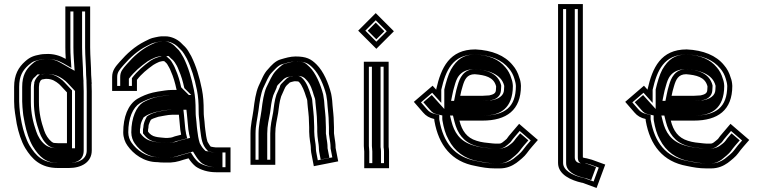

<svg xmlns="http://www.w3.org/2000/svg" viewBox="-20 -795 3785 952"><path d="M427 -560V-763H304V-560C304 -542 304.7 -523 306 -503C280.1 -517.8 245.4 -530.2 204 -527C196 -527 188.3 -526.3 181 -525C146.8 -518.8 128.8 -512.3 105 -491C71.7 -461.6 50 -424.4 50 -364V-292C50 -249.3 57.8 -217.2 63 -181C71.5 -138.5 85.1 -94.6 105 -61C138.5 -6.1 181 38 268 38H322C383.5 38 435 9.5 435 -49V-342C435 -354 434.7 -367 434 -381L436 -383L434 -386V-394L432 -424C432 -467.9 427 -516 427 -560ZM175 -382C176.3 -385.3 177.7 -388.3 179 -391C179 -395.2 185 -398 188 -401C194 -401 201 -404 209 -404C239.6 -404 255.6 -391.9 273 -378L282 -369C287.3 -363 292.3 -357.7 297 -353L312 -337V-85H268C263.3 -85 258 -85.3 252 -86C244.2 -86 240.6 -88.5 235 -93C219.7 -105.2 206.1 -126.7 199 -148C184 -190.5 173 -236.2 173 -290V-364C173 -370.5 175 -376.5 175 -382ZM408.8 -391.4 409.1 -378.8C409.8 -363.5 410 -353.6 410 -342V-49C410 -10.3 377.8 13 322 13H268C191.7 13 157.9 -22.4 126.4 -73.9C109.2 -103.1 95.6 -146 87.6 -185.2C84.4 -207 80.1 -221 78.9 -236.9C77.3 -256 75 -272.8 75 -292V-364C75 -417.7 92.5 -446.6 121.6 -472.3C142.3 -490.8 152.5 -494.4 185.5 -500.4C191.2 -501.4 197.4 -502 204 -502H205C240.7 -504.7 270.4 -494.6 293.6 -481.3L334 -458.2L330.9 -504.7C329.6 -524.2 329 -542.6 329 -560V-738H402V-560C402 -514.1 407 -466.1 407 -424V-423.2L409 -393.2C409 -392.2 408.8 -392.9 408.8 -391.4ZM150 -386.8V-382C149.9 -380.7 148 -374.3 148 -364V-290C148 -232.8 159.9 -183.6 175.4 -139.9C183.7 -115 199 -89.8 219.4 -73.5C225 -69 238.9 -61.4 250.5 -61C256.7 -60.4 262.5 -60 268 -60H337V-346.9L315 -370.4C309.9 -375.4 305.5 -380.1 300.2 -386.2L289.7 -396.7C271.5 -411.2 248.2 -429 209 -429C197 -429 188.5 -426.1 187.8 -426H177.6C168.7 -418.1 158.5 -411.8 150 -386.8ZM393.8 -388.2C393.8 -389.6 394 -391.5 394 -393.5L392 -423.5C392 -467.5 387 -514.5 387 -560V-738H344V-560C344 -542.4 344.7 -523.7 346 -504L350 -444L279 -484.5C256.3 -497.5 233.2 -504.1 206.5 -502H204C199.6 -502 195.8 -501.6 192.2 -501C162.3 -495.6 157.8 -494.6 137.7 -476.6C109.2 -451.5 90 -420.7 90 -364V-292C90 -272.1 92.4 -254.8 94 -236.2C95.2 -219.2 99.8 -204.3 102.8 -183.7C110.9 -143.3 124.7 -99.9 142.4 -69.8C175.8 -15.2 209 13 268 13H322C359.1 13 395 -0.8 395 -49V-342C395 -355.8 394.6 -372.7 393.8 -388.2ZM135 -382V-385.1C136.6 -389 137.8 -392 139.6 -395.9C142.4 -405.3 152.6 -413.2 154.6 -414.8L165.8 -426H184.1C185.4 -426.3 195.8 -429 209 -429C261.3 -429 288.5 -406.2 305.8 -392.4L316.5 -381.7C321.8 -375.7 326.2 -371 331.2 -365.9L352 -343.8V-60H268C261.5 -60 254.1 -60.5 248.3 -61C223.7 -62.6 208.4 -73.7 203.5 -77.6C182 -94.8 167.8 -118.9 159.9 -142.8C144.6 -186.1 133 -234.1 133 -290V-364C133 -373.6 135 -380.3 135 -382Z M659 -344V-399C680.8 -428.1 710.4 -451.8 740 -473L754 -481C759.3 -483.7 764.3 -486 769 -488C772.1 -489.6 783.6 -491.2 786 -492H794C799.5 -486.5 804.8 -483.4 809 -477C815 -466.1 822.5 -455.4 827 -442C839.6 -414.2 848 -384.8 855 -352C855 -350.7 855.3 -349.7 856 -349H833C807 -349 787.2 -344.2 763 -341L738 -336C710.6 -329.7 683.1 -317.9 661 -305C614 -275.9 591 -213.8 591 -139C591 -113 599.9 -89.5 612 -73C640.5 -32.3 692.6 9 761 9C769.7 10.3 782 11 798 11C839.4 12.6 860.4 6.9 890 -3L915 -10C924.8 5.7 938.2 21.1 951 31C975.1 47.6 1011.4 59 1051 59H1123V-64H1051C1044.5 -64 1032 -66.8 1025 -68C1019.3 -73.7 1013.4 -85.4 1009 -92C1003.2 -109.5 1000.4 -131.9 998 -151L996 -168C995.3 -172 994.7 -180 994 -192C991.6 -217.5 990 -220 990 -244C990 -285.9 988 -317.8 981 -353C969 -413.1 952.3 -468.4 928 -517L914 -541C907.3 -552.3 899 -562.3 889 -571L876 -584C858.5 -600.4 829.7 -615 799 -615H780C772 -614.3 762 -612.7 750 -610C726.3 -605.5 715.8 -598.9 698 -590C648.3 -565.1 608.4 -528.6 573.5 -488.5C554.1 -466.3 536 -447 536 -413V-344ZM867 -226C869 -207.8 872.2 -169.4 874 -151L877 -134C877 -132 877.3 -129.7 878 -127L847 -119C840.4 -116.2 828.7 -112 820 -112C816.7 -111.3 810.3 -111 801 -111C789.7 -111.7 782.3 -112.3 779 -113C776.3 -113 770.7 -113.7 762 -115L752 -117C734.9 -120.4 723.2 -129.8 714 -142V-151C714.7 -154.3 715.3 -158.3 716 -163C716 -174.7 718.3 -180.3 723 -191L728 -201C734.2 -205.7 745.8 -209.9 753 -212L765 -216C784.8 -218.8 810.9 -226 833 -226ZM761 -16C703.2 -16 657.9 -51.1 632.3 -87.6C623 -100.3 616 -118.5 616 -139C616 -209.9 638.5 -261.3 673.9 -283.6C694 -295.2 719.7 -306 743.3 -311.6L767.1 -316.3C793.1 -319.9 810.3 -324 833 -324H916.4L878.4 -361.9C871.2 -394.8 862.9 -423 850.3 -451.2C844.4 -468.1 835.9 -480.1 830.9 -489.1C824.5 -500.5 814 -507.4 811.7 -509.7L804.4 -517H781.9C769.5 -512.9 752.6 -508.3 742.2 -503L726.5 -494.1C693.2 -470.3 660.4 -442.6 634 -407.3V-369L561 -369V-413C561 -436.7 572 -448.7 592.4 -472.1C626.1 -510.8 663.5 -544.8 709.2 -567.6C728.6 -577.3 733.9 -581.5 755.1 -585.5C766.6 -588.1 775.4 -589.4 781.1 -590H799C821.9 -590 845.7 -577.9 858.6 -566L872 -552.7C880.1 -545.6 887 -537.5 892.4 -528.4L906 -505.1C928.8 -459.2 944.8 -406.4 956.5 -348.1C963.1 -315 965 -285.2 965 -244C965 -218.9 966.9 -212.7 969.1 -190.1C969.8 -176.5 970.4 -169.8 971.2 -164.5L973.2 -148C978.1 -108.9 981.7 -76 1007.3 -50.3L1013 -44.7C1024.5 -42.7 1034.2 -39 1051 -39H1098V34H1051C1016.4 34 984.9 23.6 965.7 10.8C956.2 3.3 944.4 -10.1 936.2 -23.2L926.3 -39.1L882.7 -26.9C853.2 -17.1 838.5 -12.5 798.5 -14C779.2 -14 771.2 -16 761 -16ZM889.4 -251H833C804.7 -251 777.9 -243.1 759.2 -240.4L745.6 -235.9C733.8 -232.4 720.1 -226.3 708.3 -217.5L700.4 -201.7C695.8 -191.4 691.4 -179.2 691 -164.9C690.2 -159.2 689.8 -157.6 689 -153.5V-133.7C702.8 -115.3 718.9 -98.1 747.1 -92.5L757.6 -90.4C775.9 -87.6 780.6 -87.2 800.3 -86H801C809.9 -86 816.6 -86.3 822.4 -87C837.9 -88 846.8 -91.9 855 -95.2L908.3 -109L902.3 -133.1C902.1 -133.8 902 -134.3 902 -134.3V-136.2L898.8 -154.4C896.8 -174.3 893.9 -209.9 891.8 -228.8ZM798 -14H799.2C833.9 -12.6 843.4 -15.8 872.4 -25.5L937 -43.5L952.3 -19.1C960.6 -5.7 972.6 7.7 981.4 14.7C998 25.8 1024 34 1051 34H1083V-39H1051C1030.6 -39 1019.2 -43.1 1014.7 -43.8L999.4 -46.4L991.1 -54.7C979 -66.9 975.3 -77.6 970.6 -84.6C963.8 -104.9 960.6 -129 958.1 -149.1L956.1 -165.8C955.4 -170.6 954.8 -177.8 954 -190.8C951.8 -214.4 950 -219.3 950 -244C950 -285.5 948.1 -316 941.3 -349.9C929.5 -408.9 913.7 -461.6 890.1 -509L876.4 -532.4C870.7 -542.2 863.7 -550.2 855.8 -557L842.4 -570.4C829.3 -582.5 809.3 -590 799 -590H783.1C757.1 -586.9 747.7 -582.8 723 -570.5C680 -549 642.4 -515.3 608.6 -476.5C588.7 -453.6 576 -440.9 576 -413V-369L619 -369V-404.6C645 -439.2 678.1 -466.8 711.4 -490.5L728 -500C735.6 -503.8 736.8 -504.5 747.6 -509.1C760.8 -514.3 767.3 -514.1 776 -517H816.2L827.9 -505.2C830.3 -502.9 838.7 -497.5 845.9 -486.6C852.5 -476.7 859.6 -465.8 865.9 -448C878.5 -419.9 886.8 -391.2 894 -358.1L928.2 -324H833C815.4 -324 801.1 -320.7 773.4 -316.8L751.1 -312.4C730.8 -307.5 706.4 -297.2 688.7 -287C656.4 -266.5 631 -211.6 631 -139C631 -116.4 638.9 -96.4 648.5 -83.2C675.7 -44.3 720 -16 761 -16H765.9C774.1 -14.7 779.4 -14 798 -14ZM904.3 -251 906.9 -227.7C909 -209.1 912 -172.4 913.9 -153.1L917 -135.4V-134C917 -133.7 917.1 -132.6 917.5 -130.9L922.4 -111.4L865.8 -96.8C858.1 -93.8 849.2 -89.1 825.7 -87.1C818.3 -86.3 809.9 -86 801 -86H799.1C779.5 -87.2 769.4 -88.1 751.1 -90.9L739.8 -93.2C702.7 -100.6 687.3 -118.8 674 -136.4V-152.6C674.8 -156.3 675.2 -158.8 676 -164.2C676.2 -177.2 679.7 -187 684.6 -198.1L692.2 -213.2C706 -223.6 720.4 -229.9 735.3 -234.4L750.9 -239.6C769 -242.2 794.7 -251 833 -251Z M1439 -392H1445C1447.4 -392 1460.8 -392.4 1463 -388C1478.5 -372.5 1490.5 -338.7 1497 -317C1501.5 -305.7 1504 -299.7 1504 -287C1506.4 -253.6 1512 -224 1512 -189C1512.7 -180.3 1513 -172 1513 -164V-142C1513 -124.6 1515.2 -111.8 1517 -96L1520 -76C1520.7 -72 1521 -68.7 1521 -66C1521 -56.7 1521.7 -47.7 1523 -39L1536 29L1657 5L1644 -62V-66C1644 -74 1643.3 -82.7 1642 -92L1639 -112C1638.3 -120 1637.3 -127.3 1636 -134V-164C1636 -172 1635.7 -181 1635 -191C1635 -220.1 1631.1 -243.8 1629 -271L1627 -297C1625.7 -309 1624 -320 1622 -330C1608.7 -383.1 1584.3 -440.7 1550 -475C1521.7 -503.3 1498.4 -515 1445 -515C1418.8 -515 1394.3 -507.1 1373 -501C1345.6 -494.1 1323.6 -469 1309 -452C1286.9 -429.9 1276.6 -397.3 1262 -368C1248 -335.3 1241.9 -292.6 1237 -251C1232.1 -213.9 1222 -175.8 1222 -133V22H1345V-133C1345 -169.9 1353 -200.2 1359 -234C1362.7 -261.6 1365.5 -291.4 1374 -317L1382 -335C1384 -340.3 1386.7 -346.3 1390 -353C1396.9 -369.2 1400.9 -371 1415 -384C1415 -387.2 1436.5 -391.2 1439 -392ZM1611 -164V-131.5C1612.4 -124.8 1613.4 -117.6 1614.2 -109.1L1617.3 -88.4C1618.4 -80.2 1619 -72.6 1619 -66V-59.6L1627.7 -14.7L1555.8 -0.4L1547.6 -43.2C1546.5 -51.2 1546 -57.9 1546 -66C1546 -70.6 1545.4 -75.5 1544.7 -79.9L1541.8 -99.2C1539.8 -116.9 1538 -126.8 1538 -142V-164C1538 -172.1 1537.5 -182.9 1537 -190C1536.9 -227.1 1531.2 -258.5 1529 -287.9C1528.8 -304.4 1524 -316.9 1520.6 -325.3C1513.3 -349.2 1501.3 -384.3 1482.4 -403.9C1463.5 -426.2 1445 -417 1445 -417H1434.9C1426.6 -414.2 1413.8 -419.9 1394.9 -399.5C1389.7 -394.7 1383.6 -388.4 1381.3 -385.9C1367.2 -373.9 1367.6 -364.3 1367.3 -363.4C1363.7 -356.2 1360.6 -349.1 1358.9 -344.5L1350.7 -326.1C1340.9 -296.8 1337.7 -263.9 1334.3 -237.8C1328.4 -204.8 1320 -173.5 1320 -133V-3H1247V-133C1247 -171.9 1256.5 -208.2 1261.8 -247.9C1266.7 -289.4 1273.2 -330.4 1284.7 -357.5C1300.7 -389.9 1310.5 -418.1 1326.7 -434.3C1338.5 -446.1 1358.5 -471.6 1379.5 -476.8C1402.4 -483.4 1423.4 -490 1445 -490C1494.1 -490 1507.4 -482.3 1532.3 -457.3C1561.1 -428.5 1585.2 -373.8 1597.6 -324.5C1599.4 -315.2 1600.9 -304.9 1602.1 -294.7L1604.1 -269.1C1606.3 -240.5 1610 -217.8 1610 -191V-190.2C1610.6 -180.5 1611 -171.5 1611 -164ZM1498.4 -399.8C1520.7 -377.5 1529 -345.9 1536.1 -322.3C1540.3 -311.9 1543.9 -302.4 1544 -287.6C1546.3 -256.6 1551.9 -226 1552 -189.6C1552.6 -182 1553 -172 1553 -164V-142C1553 -125.9 1555 -115 1556.9 -98L1559.8 -78.5C1560.5 -74.2 1561 -69.9 1561 -66C1561 -57.4 1561.5 -49.9 1562.8 -41.7L1570 -4L1613.3 -12.6L1604 -60.5V-66C1604 -73.1 1603.4 -81.1 1602.2 -89.7L1599.1 -110.2C1598.3 -119.6 1597.4 -125.4 1596 -132.4V-164C1596 -171.9 1595.7 -179.5 1595 -190.5C1595 -219.4 1591.2 -241.4 1589 -269.8L1587.1 -295.5C1585.8 -306.4 1584.3 -317 1582.4 -326.5C1569.7 -376.9 1544.7 -433.2 1516.1 -461.8C1491.1 -486.7 1484.8 -490 1445 -490C1431.3 -490 1412.7 -484.9 1389.6 -478.3C1377.6 -474.8 1351.5 -448.7 1344.3 -440.2C1328.4 -421.7 1316.9 -394.1 1300.4 -361C1288.1 -331.6 1281.7 -290.4 1276.9 -249C1271.7 -210.3 1262 -173.4 1262 -133V-3H1305V-133C1305 -172.2 1313.3 -203.1 1319.2 -236.4C1322.7 -263.1 1325.7 -294.7 1335.1 -322.9L1343.2 -341.2C1345.1 -346 1348.1 -353 1351.5 -359.9C1352.6 -362.4 1350.2 -368.9 1365.1 -381.5C1368.5 -385.3 1372.8 -389.6 1379.3 -395.6C1398.4 -417.7 1418.1 -413.4 1429 -417H1444.9C1444.9 -417 1477.2 -426.3 1498.4 -399.8Z M1786 -44V39H1909V-44C1909 -52 1908.3 -59.7 1907 -67V-489H1784V-71C1784 -62.1 1786 -51.6 1786 -44ZM1756 -643 1846 -553 1933 -640 1843 -730ZM1884 -44V14H1811V-44C1811 -55.4 1809 -65.4 1809 -71V-464H1882V-64.7C1883.2 -58.3 1884 -51.5 1884 -44ZM1791.4 -643 1843 -694.6 1897.6 -640 1846 -588.4ZM1867 -65.6V-464H1824V-71C1824 -64.2 1826 -54 1826 -44V14H1869V-44C1869 -51.7 1868.2 -58.9 1867 -65.6ZM1803.2 -643 1846 -600.2 1885.8 -640 1843 -682.8Z M2406 -322C2396.6 -322 2382.1 -320 2372 -320H2262C2265.3 -336.4 2268 -349.2 2274 -368C2283.2 -399.3 2294.7 -427 2334 -427C2385.3 -422.7 2426.8 -412.8 2439 -370C2439 -368.7 2439.3 -367.3 2440 -366C2440 -359.3 2439.7 -354 2439 -350C2439 -330 2422.4 -326.1 2406 -322ZM2143 -353V-350L2125 -370L2032 -290L2078 -237C2092.1 -220.2 2109.5 -210.2 2133 -205C2133 -201.7 2133.3 -198.3 2134 -195C2155.1 -75.5 2218.5 6.9 2338 28C2368.7 34.6 2398.3 40 2434 40H2458C2492.7 40 2518.9 27.8 2540 13C2555.7 1.2 2581.1 -19.1 2592 -35C2608.8 -58.5 2628.4 -79.2 2647 -101L2554 -181L2514 -134C2506.2 -124.9 2499.4 -117.1 2492 -106C2487.4 -101.4 2472.3 -89.7 2470 -88C2465.3 -84.9 2461.8 -83 2454 -83H2435C2430.3 -83 2425.7 -83.3 2421 -84C2393.2 -86.8 2367.5 -88.8 2343 -97C2294.6 -111.5 2270.6 -146.7 2258 -197H2372C2491.7 -197 2563 -248.8 2563 -369C2562.3 -385 2559.7 -398.7 2555 -410C2548.7 -433.2 2536.7 -455.4 2522 -472C2482.8 -520.2 2419.3 -546.1 2337 -550C2208.4 -550 2167.1 -459.1 2143 -353ZM2335 -452H2334C2277.4 -452 2259.1 -405.9 2250.1 -375.3C2244 -356.1 2240.8 -341.2 2237.5 -324.9L2231.5 -295H2372C2384.8 -295 2399.5 -297 2406 -297H2409.1C2421.1 -300 2441.3 -301.5 2455.5 -321.7C2461 -329.4 2463.4 -338.5 2464 -348.2C2464.8 -353.7 2465 -359.4 2465 -366V-371.9C2449.2 -434.8 2388 -448.7 2335 -452ZM2336.4 -525C2415 -521.1 2469.1 -497.4 2502.9 -455.8C2515.6 -441.5 2525.5 -423.1 2530.9 -403.4C2533.5 -393.8 2537.3 -383.3 2538 -368.5C2537.6 -263.1 2482.7 -222 2372 -222H2226L2233.7 -190.9C2247.5 -135.8 2277.4 -91 2335.5 -73.2C2365 -63.5 2391.3 -61.8 2418 -59.2C2425.1 -58.2 2429.1 -58 2435 -58H2454C2466.3 -58 2478 -63.3 2483.9 -67.2C2488.4 -70.3 2503.3 -81.9 2511.4 -90.1C2518.5 -100.6 2524.4 -107.7 2533 -117.8L2556.7 -145.7L2611.6 -98.4C2596.9 -81.6 2584.8 -67.9 2571.5 -49.4C2564.2 -38.7 2539.6 -18 2525.3 -7.3C2506.5 5.8 2486.4 15 2458 15H2434C2400.6 15 2374.1 10.2 2342.8 3.5C2231.9 -16.1 2178 -89.8 2158.6 -199.6C2158.1 -202 2158 -203.2 2158 -205V-225.1L2138.4 -229.4C2119.1 -233.7 2107.7 -240.5 2097 -253.2L2067.3 -287.4L2122.8 -335.1L2168 -284.9V-350C2190 -445.8 2223.6 -524.5 2336.4 -525ZM2480 -369.8V-366C2480 -359.5 2479.7 -353.6 2479 -348.8C2478.4 -336.1 2473.2 -324.3 2460.9 -315.1C2442.7 -301.5 2427.5 -300.4 2413.7 -297H2406C2404 -297 2389.1 -295 2372 -295H2216.7L2222.3 -323.1C2225.6 -339.4 2228.6 -353.6 2234.7 -372.7C2242.1 -397.9 2254.7 -452 2334 -452H2336.7C2397.1 -447.5 2465.2 -429.8 2480 -369.8ZM2523 -368.7C2522.3 -383.3 2519.6 -395.6 2515.8 -404.8C2510 -426.1 2499.6 -445.6 2486.6 -460.3C2452.9 -501.8 2404.4 -521.4 2335.5 -525C2279.6 -524.4 2245.4 -501.3 2215.8 -449.8C2202.2 -424.4 2191 -386.2 2183 -351.2V-254.6L2120.7 -323.8L2079.2 -288.1L2113.3 -248.8C2124.2 -235.8 2133.2 -231.5 2146.4 -228.6L2173 -222.6V-205C2173 -202.6 2173.2 -200.7 2173.7 -197.9C2180.5 -159.4 2188.3 -130.7 2204 -102.9C2233.5 -43.9 2286.5 -7.1 2348.9 3.9C2379.5 9.3 2404 15 2434 15H2458C2476.1 15 2491.8 9.1 2509.7 -3.3C2523.4 -13.7 2547.8 -34.1 2555.4 -45C2569.7 -65.2 2584.7 -81.8 2599.8 -99.1L2559.3 -133.9L2549.3 -122.2C2541.3 -112.9 2535.5 -106.3 2528.9 -96.4C2523 -87.5 2504.5 -74.8 2500.7 -72C2494.2 -67.1 2476.3 -58 2454 -58H2435C2427.7 -58 2420.9 -58.5 2413.5 -59.4C2387.5 -62 2357.6 -64 2324.9 -74.7C2258 -95.2 2231.5 -141.2 2218.5 -193.1L2211.3 -222H2372C2423.4 -222 2457.2 -232.2 2481.8 -254.2C2506.2 -275.9 2522.9 -312.1 2523 -368.7Z M2747 -775V13C2747 71.1 2812.6 99.4 2865 111C2869.7 111 2876.5 114.5 2881 116L2938 137L2981 21L2915 -3C2906.3 -5.7 2897.7 -8 2889 -10C2887.8 -10.2 2870 -12.6 2870 -15V-775ZM2772 -750H2845V-15C2845 28.2 2884.3 14.6 2884.3 14.6C2891.7 16.3 2900.6 18.8 2907.1 20.7L2948.8 35.9L2923.2 104.9L2889.3 92.4C2886.8 91.6 2881.1 88.1 2867.9 86C2815.8 74 2772 48.3 2772 13ZM2787 -750V13C2787 55.7 2831.3 76.3 2875.1 86.7C2886.7 88.3 2899.3 93.7 2899.3 93.7L2911.3 98.2L2935.4 33.3L2896.1 19.1C2890.5 17.4 2883.8 15.5 2877.3 14C2877.3 14 2830 22.9 2830 -15V-750Z M3454 -322C3444.6 -322 3430.1 -320 3420 -320H3310C3313.3 -336.4 3316 -349.2 3322 -368C3331.2 -399.3 3342.7 -427 3382 -427C3433.3 -422.7 3474.8 -412.8 3487 -370C3487 -368.7 3487.3 -367.3 3488 -366C3488 -359.3 3487.7 -354 3487 -350C3487 -330 3470.4 -326.1 3454 -322ZM3191 -353V-350L3173 -370L3080 -290L3126 -237C3140.1 -220.2 3157.5 -210.2 3181 -205C3181 -201.7 3181.3 -198.3 3182 -195C3203.1 -75.5 3266.5 6.9 3386 28C3416.7 34.6 3446.3 40 3482 40H3506C3540.7 40 3566.9 27.8 3588 13C3603.7 1.2 3629.1 -19.1 3640 -35C3656.8 -58.5 3676.4 -79.2 3695 -101L3602 -181L3562 -134C3554.2 -124.9 3547.4 -117.1 3540 -106C3535.4 -101.4 3520.3 -89.7 3518 -88C3513.3 -84.9 3509.8 -83 3502 -83H3483C3478.3 -83 3473.7 -83.3 3469 -84C3441.2 -86.8 3415.5 -88.8 3391 -97C3342.6 -111.5 3318.6 -146.7 3306 -197H3420C3539.7 -197 3611 -248.8 3611 -369C3610.3 -385 3607.7 -398.7 3603 -410C3596.7 -433.2 3584.7 -455.4 3570 -472C3530.8 -520.2 3467.3 -546.1 3385 -550C3256.4 -550 3215.1 -459.1 3191 -353ZM3383 -452H3382C3325.4 -452 3307.1 -405.9 3298.1 -375.3C3292 -356.1 3288.8 -341.2 3285.5 -324.9L3279.5 -295H3420C3432.8 -295 3447.5 -297 3454 -297H3457.1C3469.1 -300 3489.3 -301.5 3503.5 -321.7C3509 -329.4 3511.4 -338.5 3512 -348.2C3512.8 -353.7 3513 -359.4 3513 -366V-371.9C3497.2 -434.8 3436 -448.7 3383 -452ZM3384.4 -525C3463 -521.1 3517.1 -497.4 3550.9 -455.8C3563.6 -441.5 3573.5 -423.1 3578.9 -403.4C3581.5 -393.8 3585.3 -383.3 3586 -368.5C3585.6 -263.1 3530.7 -222 3420 -222H3274L3281.7 -190.9C3295.5 -135.8 3325.4 -91 3383.5 -73.2C3413 -63.5 3439.3 -61.8 3466 -59.2C3473.1 -58.2 3477.1 -58 3483 -58H3502C3514.3 -58 3526 -63.3 3531.9 -67.2C3536.4 -70.3 3551.3 -81.9 3559.4 -90.1C3566.5 -100.6 3572.4 -107.7 3581 -117.8L3604.7 -145.7L3659.6 -98.4C3644.9 -81.6 3632.8 -67.9 3619.5 -49.4C3612.2 -38.7 3587.6 -18 3573.3 -7.3C3554.5 5.8 3534.4 15 3506 15H3482C3448.6 15 3422.1 10.2 3390.8 3.5C3279.9 -16.1 3226 -89.8 3206.6 -199.6C3206.1 -202 3206 -203.2 3206 -205V-225.1L3186.4 -229.4C3167.1 -233.7 3155.7 -240.5 3145 -253.2L3115.3 -287.4L3170.8 -335.1L3216 -284.9V-350C3238 -445.8 3271.6 -524.5 3384.4 -525ZM3528 -369.8V-366C3528 -359.5 3527.7 -353.6 3527 -348.8C3526.4 -336.1 3521.2 -324.3 3508.9 -315.1C3490.7 -301.5 3475.5 -300.4 3461.7 -297H3454C3452 -297 3437.1 -295 3420 -295H3264.7L3270.3 -323.1C3273.6 -339.4 3276.6 -353.6 3282.7 -372.7C3290.1 -397.9 3302.7 -452 3382 -452H3384.7C3445.1 -447.5 3513.2 -429.8 3528 -369.8ZM3571 -368.7C3570.3 -383.3 3567.6 -395.6 3563.8 -404.8C3558 -426.1 3547.6 -445.6 3534.6 -460.3C3500.9 -501.8 3452.4 -521.4 3383.5 -525C3327.6 -524.4 3293.4 -501.3 3263.8 -449.8C3250.2 -424.4 3239 -386.2 3231 -351.2V-254.6L3168.7 -323.8L3127.2 -288.1L3161.3 -248.8C3172.2 -235.8 3181.2 -231.5 3194.4 -228.6L3221 -222.6V-205C3221 -202.6 3221.2 -200.7 3221.7 -197.9C3228.5 -159.4 3236.3 -130.7 3252 -102.9C3281.5 -43.9 3334.5 -7.1 3396.9 3.9C3427.5 9.3 3452 15 3482 15H3506C3524.1 15 3539.8 9.1 3557.7 -3.3C3571.4 -13.7 3595.8 -34.1 3603.4 -45C3617.7 -65.2 3632.7 -81.8 3647.8 -99.1L3607.3 -133.9L3597.3 -122.2C3589.3 -112.9 3583.5 -106.3 3576.9 -96.4C3571 -87.5 3552.5 -74.8 3548.7 -72C3542.2 -67.1 3524.3 -58 3502 -58H3483C3475.7 -58 3468.9 -58.5 3461.5 -59.4C3435.5 -62 3405.6 -64 3372.9 -74.7C3306 -95.2 3279.5 -141.2 3266.5 -193.1L3259.3 -222H3420C3471.4 -222 3505.2 -232.2 3529.8 -254.2C3554.2 -275.9 3570.9 -312.1 3571 -368.7Z"/></svg>

Font: Tape
Style: Regular
Weight: 500
Foundry: Cannot Into Space Fonts
Version: Version 0.97